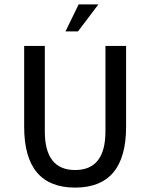

<svg xmlns="http://www.w3.org/2000/svg" viewBox="-20 -842 684 874"><path d="M554 -265Q554 12 322 12Q90 12 90 -265V-633H184V-244Q184 -68 322 -68Q460 -68 460 -244V-633H554ZM428 -822 335 -699H278L338 -822Z"/></svg>

Font: TajawalTap Med
Style: Regular
Weight: 500
Designer: Boutros Fonts
Foundry: Created by Boutros International 2017
Version: Version 2.700